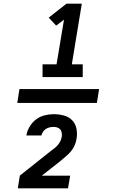

<svg xmlns="http://www.w3.org/2000/svg" viewBox="-20 -868 640 1056"><path d="M214 -444V-514H291L332 -760L289 -727L248 -771L346 -848H430L375 -514H435V-444ZM75 -302 87 -378H525L513 -302ZM78 168 89 98 260 -38Q270 -45 280 -53Q290 -61 298 -70.5Q306 -80 311.5 -91Q317 -102 319 -114Q319 -114 319.5 -114.5Q320 -115 320 -116Q321 -127 319.5 -137.5Q318 -148 312 -155.5Q306 -163 296 -166.5Q286 -170 275 -170Q264 -170 253 -167.5Q242 -165 232.5 -159Q223 -153 216.5 -143Q210 -133 208 -123H125Q129 -148 143 -171.5Q157 -195 178 -211Q199 -227 224.5 -233.5Q250 -240 275 -240Q303 -240 330.5 -233Q358 -226 376.5 -207Q395 -188 400.5 -160.5Q406 -133 401 -104Q398 -86 390.5 -68.5Q383 -51 370.5 -36Q358 -21 343 -8.5Q328 4 313 17H312Q312 17 312 17Q312 17 312 18L210 98H366L354 168Z"/></svg>

Font: Iosevka SS04 Extended
Style: Bold Italic
Weight: 700
Width: 7
Italic angle: -9°
Monospace: yes
Designer: Belleve Invis
Foundry: Belleve Invis
Version: Version 19.0.0; ttfautohint (v1.8.4)